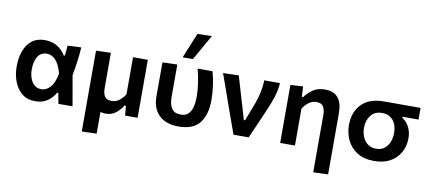

<svg xmlns="http://www.w3.org/2000/svg" viewBox="-82 -1109 3658 1624"><g transform="rotate(10 1747.0 -297.0)"><path d="M245 12.5Q176.5 12.5 131.2 -24.8Q86 -62 63.5 -121.8Q41 -181.5 41 -250Q41 -324 62.5 -383.2Q84 -442.5 127.8 -476.8Q171.5 -511 238.5 -511Q299.5 -511 345 -483.8Q390.5 -456.5 416 -411H426.5Q429.5 -434 431.2 -455.5Q433 -477 434.5 -498L551.5 -503.5Q548 -443.5 539.2 -380Q530.5 -316.5 519.5 -260.5Q531 -195.5 542.5 -130.5Q553.5 -65 565 0H444Q439.5 -23 435.2 -46Q431 -69 427 -91.5H418Q393.5 -47 350.5 -17.2Q307.5 12.5 245 12.5ZM280.5 -96.5Q321.5 -96.5 355.5 -133.8Q389.5 -171 405 -253Q382.5 -332.5 349.5 -366.5Q316.5 -400.5 277 -400.5Q220.5 -400.5 195.8 -356.2Q171 -312 171 -249Q171 -210 182.5 -175.2Q194 -140.5 218.2 -118.5Q242.5 -96.5 280.5 -96.5Z M679 196V-498L806 -502V-201Q806 -152 822.8 -127Q839.5 -102 883 -102Q919.5 -102 947.8 -124.2Q976 -146.5 997 -178.5V-498H1124V0H1016.5Q1014.5 -20.5 1013 -41.5Q1011 -62.5 1009 -83H997.5Q976.5 -47 940 -17.2Q903.5 12.5 851.5 12.5Q826 12.5 806 6V192Z M1476.5 12.5Q1367.5 12.5 1308.5 -45.5Q1249.5 -103.5 1249.5 -204.5V-498L1376.5 -502V-224Q1376.5 -159.5 1400 -124.8Q1423.5 -90 1477.5 -90Q1520 -90 1543.2 -113.2Q1566.5 -136.5 1576 -175.5Q1585.5 -214.5 1585.5 -261Q1585.5 -319 1575.8 -383Q1566 -447 1551.5 -498H1679.5Q1695 -445 1704 -381.5Q1713 -318 1713 -253Q1713 -130 1657.8 -58.8Q1602.5 12.5 1476.5 12.5ZM1410.5 -569.5Q1432.5 -624 1455 -678.5Q1477 -732.5 1499 -786.5L1622.5 -789.5Q1590.5 -733.5 1560 -679Q1529.5 -624.5 1499 -571Z M1947.5 0Q1930.5 -47 1913.5 -95Q1896.5 -143 1880 -188.5L1848.5 -277Q1829 -332 1809.5 -388Q1789.5 -443.5 1770 -498L1904.5 -502Q1922.5 -442 1945 -365Q1967.5 -288 1988.5 -218.5L2012 -137.5H2023L2084.5 -298Q2102.5 -350.5 2112.8 -399.2Q2123 -448 2124 -498H2259Q2254.5 -434.5 2235.2 -375.2Q2216 -316 2191.5 -260.5Q2163.5 -195.5 2134.8 -129.5Q2106 -63.5 2078 0Z M2667 196V-295Q2667 -344 2650.5 -369Q2634 -394 2592 -394Q2553.5 -394 2525 -371.8Q2496.5 -349.5 2475.5 -317.5V0H2348.5V-498L2456.5 -504.5L2461.5 -416H2473Q2498 -452 2540 -481.5Q2582 -511 2644 -511Q2794 -511 2794 -334V192Z M3156 12.5Q3068.5 12.5 3010.5 -24.2Q2952.5 -61 2923.8 -120.8Q2895 -180.5 2895 -250Q2895 -362 2960.5 -430Q3026 -498 3153 -498H3466.5V-398H3329.5V-388.5Q3369.5 -363 3390 -320.2Q3410.5 -277.5 3410.5 -227Q3410.5 -159.5 3380.5 -105.2Q3350.5 -51 3293.8 -19.2Q3237 12.5 3156 12.5ZM3155.5 -92.5Q3198.5 -92.5 3226.8 -114.8Q3255 -137 3269 -173Q3283 -209 3283 -249.5Q3283 -317.5 3249 -358.5Q3215 -399.5 3155 -399.5Q3091.5 -399.5 3058 -356.5Q3024.5 -313.5 3024.5 -248.5Q3024.5 -208 3039 -172.5Q3053.5 -137 3082.8 -114.8Q3112 -92.5 3155.5 -92.5Z"/></g></svg>

Font: Heraclito SemiBold
Style: Regular
Weight: 600
Designer: Kostas Bartsokas (font) & Cristiano Sobral (main changes)
Foundry: Kostas Bartsokas (font) & Cristiano Sobral (main changes)
Version: Version 1.00;July 8, 2020;FontCreator 13.0.0.2655 64-bit